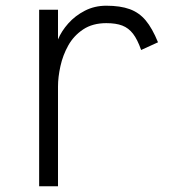

<svg xmlns="http://www.w3.org/2000/svg" viewBox="-20 -652 640 672"><path d="M117 0V-618H183V-514Q195 -543 219 -570Q243 -597 277 -614.5Q311 -632 352 -632Q401 -632 434 -620Q467 -608 490 -580.5Q513 -553 533 -504L474 -477Q461 -514 445.5 -534Q430 -554 408 -562.5Q386 -571 352 -571Q304 -571 271 -549Q238 -527 219 -493Q200 -459 191.5 -420.5Q183 -382 183 -349V0Z"/></svg>

Font: Victor Mono Light
Style: Regular
Weight: 300
Monospace: yes
Designer: Rune Bjørnerås
Version: Version 1.561;gftools[0.9.30]